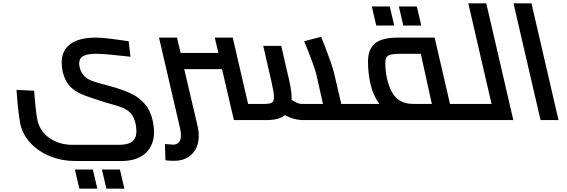

<svg xmlns="http://www.w3.org/2000/svg" viewBox="-20 -728 3440 1164"><path d="M104 27Q91 -32 80 -183L187 -178Q197 -46 207 1Q223 70 281.5 110Q340 150 419 150H702Q756 150 781.5 130Q807 110 807 67Q807 50 802 22Q793 -17 775 -38.5Q757 -60 725.5 -73.5Q694 -87 634 -103L613 -109Q520 -138 476 -156.5Q432 -175 402.5 -206.5Q373 -238 360 -293Q354 -323 354 -349Q354 -423 407.5 -461.5Q461 -500 559 -500Q590 -500 634 -495Q678 -490 760 -478L771 -384Q702 -392 647 -397Q592 -402 562 -402Q509 -402 484.5 -388Q460 -374 460 -344Q460 -334 463 -320Q471 -286 492 -266Q513 -246 543.5 -235.5Q574 -225 636 -209L658 -203Q731 -182 778 -159Q825 -136 858.5 -97Q892 -58 906 4Q914 44 914 71Q914 153 862.5 200.5Q811 248 717 248H434Q356 248 286.5 220.5Q217 193 168.5 143Q120 93 104 27ZM434 300H543L570 416H461ZM598 300H707L734 416H625Z M2199 -18Q2199 0 2186 0H1821Q1762 0 1708 -30Q1671 0 1597 0H1398L1326 -309H1097L1178 37Q1185 65 1185 95Q1185 164 1144.5 205.5Q1104 247 1034 247Q1009 247 983 244L980 145Q1022 149 1029 149Q1052 149 1064.5 134.5Q1077 120 1077 93Q1077 74 1071 47L944 -500H1053L1075 -407H1304L1282 -500H1391L1484 -98H1583Q1616 -98 1628.5 -106Q1641 -114 1641 -139Q1641 -163 1627 -227L1576 -450H1685L1734 -237Q1748 -175 1748 -135V-123Q1785 -98 1806 -98H1938L1899 -272Q1894 -296 1872 -356Q1850 -416 1824 -478L1927 -505Q1994 -336 2006 -282L2049 -98H2163Q2179 -98 2189 -67Q2199 -36 2199 -18Z M2859 -18Q2859 0 2846 0H2186Q2170 0 2160 -30.5Q2150 -61 2150 -80Q2150 -98 2163 -98H2280Q2243 -147 2227 -214.5Q2211 -282 2211 -355Q2211 -430 2253.5 -465Q2296 -500 2393 -500H2615L2708 -98H2823Q2839 -98 2849 -67Q2859 -36 2859 -18ZM2598 -98 2531 -402H2408Q2356 -402 2336 -392Q2316 -382 2316 -350Q2316 -247 2354.5 -172.5Q2393 -98 2486 -98ZM2234 -689H2343L2370 -573H2261ZM2398 -689H2507L2534 -573H2425Z M3092 0H2846Q2830 0 2820 -30.5Q2810 -61 2810 -80Q2810 -98 2823 -98H2960L2819 -708H2928Z M3093 -708H3202L3366 0H3257Z"/></svg>

Font: Cairo SemiBold
Style: Italic
Weight: 600
Italic angle: -13°
Designer: Mohamed Gaber, Accademia di Belle Arti di Urbino and others
Foundry: Kief Type Foundry, Accademia di Belle Arti di Urbino and others
Version: Version 3.011